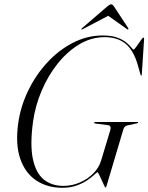

<svg xmlns="http://www.w3.org/2000/svg" viewBox="-20 -882 704 912"><path d="M468 -713.5Q509.5 -713.5 536.8 -703.5Q564 -693.5 579.8 -680.2Q595.5 -667 603.5 -656.8Q611.5 -646.5 614.5 -646.5Q618 -646.5 628 -660.8Q638 -675 648 -689.2Q658 -703.5 660.5 -703.5Q664.5 -703.5 664.5 -697L653.5 -528.5Q653.5 -523 651 -523Q648.5 -523 647 -529L635 -571.5Q615 -642 577 -673.8Q539 -705.5 477 -705.5Q413.5 -705.5 356.8 -671.5Q300 -637.5 254.2 -580.2Q208.5 -523 178 -451.5Q147.5 -380 137 -304.5Q122 -195 136 -127.8Q150 -60.5 187.5 -29.8Q225 1 281.5 1Q321.5 1 358.8 -15Q396 -31 423 -58Q450 -85 460 -118.5L503.5 -262.5Q510.5 -285.5 493 -287.5L434 -295Q426.5 -296 427.5 -299Q427.5 -302.5 432 -302.5H633Q636.5 -302.5 636.5 -300Q636 -297 630 -296L584 -286Q570.5 -283 565.5 -266L486 1.5Q484 9 480.5 9Q479.5 9 474.2 -2Q469 -13 462.5 -27.5Q456 -42 450.5 -53Q445 -64 443.5 -64Q440.5 -64 428.8 -52.8Q417 -41.5 396.2 -27Q375.5 -12.5 345.5 -1.2Q315.5 10 276 10Q204.5 10 152.2 -24.8Q100 -59.5 76.2 -127.8Q52.5 -196 66.5 -296.5Q77.5 -375.5 113.2 -450Q149 -524.5 203.5 -584Q258 -643.5 325.8 -678.5Q393.5 -713.5 468 -713.5ZM589 -742Q586.5 -740.5 583 -744L494 -807L374 -744Q368.5 -740.5 367 -742Q365.5 -744 370 -748.5L488.5 -850.5Q501 -861.5 508 -861.5Q515 -861.5 522 -850.5L589 -748.5Q591.5 -744 589 -742Z"/></svg>

Font: Fraunces 144pt S000 Light
Style: Italic
Weight: 300
Italic angle: -16°
Version: Version 1.000; ttfautohint (v1.8.3)